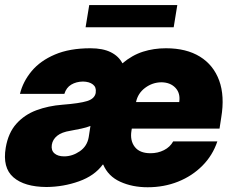

<svg xmlns="http://www.w3.org/2000/svg" viewBox="-31 -748 932 777"><path d="M157.2 8.8Q67.9 8.3 23.2 -30.5Q-21.5 -69.3 -7.8 -150.4Q2.4 -210.4 35.2 -247.1Q67.9 -283.7 116.2 -301.8Q164.6 -319.8 221.7 -324.2Q291.5 -329.6 321.8 -339.1Q352.1 -348.6 356.4 -372.1V-374Q359.4 -395 345 -406.2Q330.6 -417.5 304.7 -418Q277.3 -417.5 257.3 -405.5Q237.3 -393.6 229.5 -368.2H49.8Q62 -418 96.9 -460Q131.8 -502 191.2 -527.3Q250.5 -552.7 335 -552.7Q385.3 -552.7 417.5 -536.6Q449.7 -520.5 464.4 -491.7Q503.9 -524.9 547.6 -538.8Q591.3 -552.7 640.6 -552.7Q723.1 -552.7 778.1 -518.8Q833 -484.9 856 -422.1Q878.9 -359.4 864.3 -272.5L857.4 -227.5H502.4L501 -218.8Q494.6 -179.2 514.4 -153.6Q534.2 -127.9 578.1 -127.9Q607.9 -127.9 632.6 -140.4Q657.2 -152.8 669.9 -175.8H848.6Q829.6 -119.1 788.1 -77.4Q746.6 -35.6 689.7 -12.9Q632.8 9.8 566.4 9.8Q504.4 9.8 455.6 -12.5Q406.7 -34.7 386.7 -82H384.8Q351.6 -36.6 288.6 -14.2Q225.6 8.3 157.2 8.8ZM622.1 -415Q585.9 -414.6 556.4 -392.6Q526.9 -370.6 519.5 -335H694.3Q699.7 -370.6 679 -392.6Q658.2 -414.6 622.1 -415ZM228.5 -115.2Q261.7 -115.2 291.7 -135.7Q321.8 -156.2 328.1 -193.4L335 -238.3Q318.8 -231.9 298.1 -227.5Q277.3 -223.1 253.9 -218.8Q218.8 -213.4 200.4 -198.5Q182.1 -183.6 178.7 -162.1Q175.3 -139.6 189.2 -127.4Q203.1 -115.2 228.5 -115.2ZM686.5 -727.5 671.9 -637.7H315.4L330.1 -727.5Z"/></svg>

Font: Inter Tight Black
Style: Italic
Weight: 900
Italic angle: -9.39999°
Designer: Rasmus Andersson
Foundry: rsms
Version: Version 3.004; ttfautohint (v1.8.4.7-5d5b)